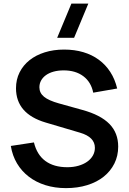

<svg xmlns="http://www.w3.org/2000/svg" viewBox="-20 -1002 698 1038"><path d="M289 -797.5 366 -982.5H457.5L380.5 -797.5ZM336.5 15Q276.5 15 225.5 -1Q174.5 -17 135.8 -46.8Q97 -76.5 72 -118.5Q47 -160.5 38.5 -213L163.5 -232Q179.5 -165.5 225.2 -131.8Q271 -98 344 -98Q376.5 -98 403.8 -105.8Q431 -113.5 451 -127.5Q471 -141.5 482 -160.8Q493 -180 493 -203Q493 -261 413 -284.5L227 -339.5Q66.5 -387 66.5 -525Q66.5 -572 85.8 -610.5Q105 -649 139.5 -676.5Q174 -704 221.8 -719Q269.5 -734 326.5 -734Q383 -734 430.2 -720Q477.5 -706 514.2 -679Q551 -652 576.2 -613Q601.5 -574 613.5 -523.5L484 -501Q472.5 -558.5 430.5 -590Q388.5 -621.5 324.5 -621.5Q294.5 -621.5 270 -614.8Q245.5 -608 228.5 -595.8Q211.5 -583.5 202.2 -566.8Q193 -550 193 -530Q193 -499.5 218 -479Q243 -458.5 298.5 -443L426 -407.5Q524 -380.5 571.5 -332Q619 -283.5 619 -209.5Q619 -159.5 598.5 -118.2Q578 -77 541 -47.2Q504 -17.5 451.8 -1.2Q399.5 15 336.5 15Z"/></svg>

Font: Vela Sans Bd
Style: Bold
Weight: 700
Designer: Principal design: Mikhail Sharanda - project Manrope.
Design modification: Ravid Balaliev
Foundry: Mikhail Sharanda
Version: Version 1.001